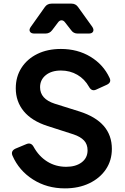

<svg xmlns="http://www.w3.org/2000/svg" viewBox="-20 -1027 687 1059"><path d="M338 12Q239 12 162 -37Q85 -86 49 -168Q38 -194 65 -207L125 -232Q151 -243 165 -218Q194 -165 240.5 -136Q287 -107 345 -107Q398 -107 430.5 -131.5Q463 -156 463 -198Q463 -231 443.5 -252Q424 -273 385 -286L242 -332Q155 -360 111 -413.5Q67 -467 67 -540Q67 -604 98.5 -653Q130 -702 186 -729.5Q242 -757 316 -757Q408 -757 479 -714Q550 -671 584 -598Q597 -572 568 -559L511 -533Q486 -521 471 -548Q447 -591 406.5 -614.5Q366 -638 316 -638Q264 -638 232.5 -612.5Q201 -587 201 -546Q201 -481 282 -455L419 -412Q597 -355 597 -206Q597 -142 564 -93Q531 -44 472.5 -16Q414 12 338 12ZM169 -842Q151 -842 145 -853Q139 -864 150 -879L228 -989Q241 -1007 265 -1007H374Q397 -1007 410 -989L489 -879Q499 -864 493.5 -853Q488 -842 470 -842H408Q385 -842 372 -861L340 -902Q331 -915 319.5 -915Q308 -915 299 -902L268 -861Q254 -842 231 -842Z"/></svg>

Font: Pitagon Sans Text
Style: Bold
Weight: 700
Designer: Travis Tran
Foundry: Pitagon
Version: Version 1.001; ttfautohint (v1.8.4.7-5d5b);gftools[0.9.26]